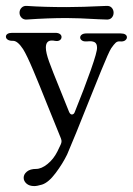

<svg xmlns="http://www.w3.org/2000/svg" viewBox="-20 -491 449 649"><path d="M167 -380Q177 -380 182.5 -376Q188 -372 188 -366Q188 -359 182 -355Q176 -351 165 -353Q161 -354 155 -354Q135 -354 135 -330Q135 -313 146 -282.5Q157 -252 182 -191L213 -114Q217 -104 223 -104Q230 -104 233 -113Q265 -192 287 -254.5Q309 -317 308 -330Q308 -344 299.5 -348.5Q291 -353 274 -351H269Q261 -351 256 -355Q251 -359 251 -364Q251 -370 256.5 -374Q262 -378 272 -378H388Q398 -378 403.5 -374.5Q409 -371 409 -365Q409 -359 403 -354.5Q397 -350 386 -351Q377 -352 371 -346.5Q365 -341 356 -328Q348 -316 321.5 -251Q295 -186 284 -158Q230 -22 207 31Q192 62 168 94Q144 126 122 133Q105 138 96 138Q79 138 69.5 129.5Q60 121 60 110Q60 98 71 89Q82 80 102 80Q120 80 140.5 63.5Q161 47 174 21L185 -2Q188 -8 188 -14Q188 -17 186 -23L139 -139Q114 -202 92.5 -253Q71 -304 58 -325Q39 -354 23 -353H22Q12 -353 6 -357Q0 -361 0 -367Q0 -373 5.5 -376.5Q11 -380 21 -380ZM46 -448Q46 -458 53 -465Q60 -472 71 -471Q128 -467 205 -467Q255 -467 339 -471Q351 -472 357.5 -465Q364 -458 364 -448Q364 -438 357.5 -431Q351 -424 339 -425L312 -426Q244 -430 205 -430Q143 -430 71 -425Q60 -424 53 -431Q46 -438 46 -448Z"/></svg>

Font: Hina Mincho
Style: Regular
Weight: 400
Designer: satsuyako
Foundry: satsuyako
Version: Version 1.100